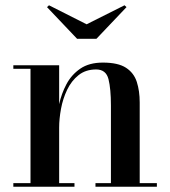

<svg xmlns="http://www.w3.org/2000/svg" viewBox="-20 -707 644 727"><path d="M308 -615 451.5 -687 459 -680 345 -560H272L158 -680L165.5 -687ZM30.5 -13.5H95.5V-446.5H30.5V-460H204V-312.5Q212.5 -352 231.5 -388Q250.5 -424 284 -447Q317.5 -470 369.5 -470Q427 -470 457 -450.5Q487 -431 498 -396.8Q509 -362.5 509 -319V-13.5H574V0H341.5V-13.5H400V-307.5Q400 -370.5 390.8 -407.2Q381.5 -444 344 -444Q304.5 -444 277.5 -422.5Q250.5 -401 234.2 -367Q218 -333 211 -295Q204 -257 204 -223.5V-13.5H262V0H30.5Z"/></svg>

Font: Bodoni* 16 Medium
Style: Regular
Weight: 500
Version: Version 2.2